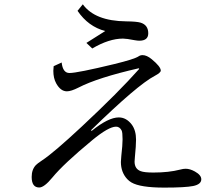

<svg xmlns="http://www.w3.org/2000/svg" viewBox="-20 -831 1040 891"><path d="M380.9 -631.8 468.3 -687Q389.6 -707.5 339.8 -780.8L364.3 -811Q420.4 -733.4 565.9 -731.9Q613.3 -731.4 631.8 -726.1Q668 -715.3 668 -676.3Q668 -642.1 626.5 -642.1Q618.2 -642.1 604.5 -644.5Q566.9 -651.9 550.8 -651.9Q485.8 -651.9 408.2 -606ZM266.1 -541Q271.5 -492.2 302.2 -492.2Q338.9 -492.2 510.3 -533.7Q604.5 -556.6 623.5 -569.8Q631.3 -575.2 641.6 -575.2Q661.1 -575.2 684.1 -556.2Q726.1 -521.5 726.1 -503.4Q726.1 -493.7 698.2 -479Q617.7 -437 402.8 -227.1L404.8 -223.1Q482.4 -286.1 531.2 -286.1Q566.4 -286.1 591.8 -252.4Q611.3 -225.6 611.3 -183.1Q611.3 -155.3 606 -102.1Q604.5 -86.9 604.5 -81.1Q604.5 -46.9 633.3 -36.6Q649.9 -30.3 691.9 -30.3Q763.2 -30.3 815.9 -43.9Q830.1 -47.9 841.8 -47.9Q861.3 -47.9 884.3 -35.2Q914.1 -18.6 914.1 1Q914.1 24.4 876.5 32.2Q839.4 39.6 742.2 39.6Q630.4 39.6 589.8 15.6Q579.6 9.8 570.3 0Q541 -31.7 541 -79.6Q541 -88.9 543 -107.9Q548.8 -157.7 548.8 -184.6Q548.8 -216.8 544.4 -225.6Q535.2 -243.2 518.6 -243.2Q483.9 -243.2 407.2 -179.7Q274.9 -70.3 223.6 -7.8Q185.1 39.1 162.1 39.1Q127 39.1 127 -9.8Q127 -44.4 146.5 -64.9Q152.8 -71.8 174.8 -86.4Q228 -121.1 359.9 -244.1Q529.8 -402.8 626 -511.2L624 -514.2Q433.6 -470.7 344.7 -424.8Q310.1 -407.2 290.5 -407.2Q261.2 -407.2 240.7 -444.3Q227.5 -468.3 227.5 -502.4Q227.5 -511.7 229 -523.9Z"/></svg>

Font: BIZ UDMincho
Style: Regular
Weight: 400
Monospace: yes
Designer: TypeBank Co., Ltd.
Foundry: Morisawa Inc.
Version: Version 1.06